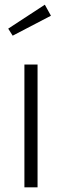

<svg xmlns="http://www.w3.org/2000/svg" viewBox="-20 -798 264 818"><path d="M140 -523V0H84V-523ZM171 -778 197 -731 34 -646 15 -676Z"/></svg>

Font: Fira Sans Extra Condensed Light
Style: Regular
Weight: 300
Width: 1
Designer: Carrois Corporate & Edenspiekermann AG
Foundry: Carrois Corporate GbR & Edenspiekermann AG
Version: Version 4.203